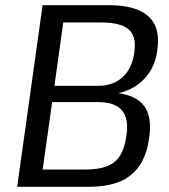

<svg xmlns="http://www.w3.org/2000/svg" viewBox="-20 -720 653 740"><path d="M144.2 -700H399.1Q469.3 -700 513.5 -681.1Q557.8 -662.2 576.2 -624.8Q594.5 -587.5 586.7 -529.8L585.7 -521.7Q575.2 -450.1 525 -405.3Q474.8 -360.6 399.8 -356.2L400 -364.4Q490.3 -360.8 528.4 -320.1Q566.5 -279.3 556 -197L554.3 -185.5Q545.5 -122.3 517.2 -80.9Q488.9 -39.5 440.5 -19.7Q392 0 320.4 0H46.2ZM308.1 -66.6Q359.1 -66.6 391.5 -79Q424 -91.4 441.9 -118.9Q459.8 -146.4 466.2 -191L468.1 -203.3Q476.3 -265.3 448.8 -295.9Q421.3 -326.6 358.2 -326.6H181L144.4 -66.6ZM360.8 -389.3Q397.6 -389.3 426.3 -404.3Q455.1 -419.3 473.4 -447.5Q491.6 -475.8 497 -513.3L498 -522Q506.2 -580 475.7 -606.7Q445.2 -633.4 370.3 -633.4H223.8L189.8 -389.3Z"/></svg>

Font: Pathway Extreme 8pt Thin
Style: Italic
Weight: 100
Italic angle: -8°
Designer: Eduardo Rodriguez Tunni
Foundry: Eduardo Rodriguez Tunni
Version: Version 1.000